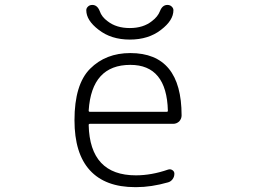

<svg xmlns="http://www.w3.org/2000/svg" viewBox="-20 -771 1040 779"><path d="M339.8 -322.3Q339.8 -317.4 344.7 -317.4H657.2Q661.1 -317.4 661.1 -322.3Q656.2 -507.8 508.8 -507.8Q351.6 -507.8 339.8 -322.3ZM344.7 -268.6Q339.8 -268.6 339.8 -263.7Q344.7 -59.6 531.2 -59.6Q594.7 -59.6 662.1 -83Q671.9 -85.9 679.7 -80.6Q687.5 -75.2 687.5 -66.4Q687.5 -53.7 680.2 -43.9Q672.9 -34.2 662.1 -31.2Q593.8 -11.7 533.2 -11.7Q531.2 -11.7 528.3 -11.7Q407.2 -11.7 344.7 -80.1Q282.2 -148.4 282.2 -283.2Q282.2 -428.7 345.7 -492.2Q409.2 -555.7 508.8 -555.7Q716.8 -555.7 716.8 -302.7Q716.8 -289.1 707 -278.3Q696.3 -268.6 682.6 -268.6ZM628.9 -725.6Q638.7 -751 659.2 -751Q670.9 -751 677.7 -743.2Q683.6 -737.3 683.6 -729.5Q683.6 -688.5 633.8 -650.4Q583 -610.4 506.8 -610.4Q430.7 -610.4 379.9 -650.4Q330.1 -688.5 330.1 -729.5Q330.1 -737.3 335.9 -743.2Q342.8 -751 354.5 -751Q375 -751 384.8 -725.6Q392.6 -702.1 417 -684.6Q452.1 -657.2 506.8 -657.2Q561.5 -657.2 596.7 -685.5Q620.1 -703.1 628.9 -725.6Z"/></svg>

Font: Gen Jyuu Gothic L Monospace Light
Style: Regular
Weight: 300
Designer: [Source Han Sans]
Ryoko NISHIZUKA  (kana & ideographs); Paul D. Hunt (Latin, Greek & Cyrillic); Wenlong ZHANG  (bopomofo
Version: Version 1.002.20150607